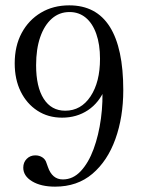

<svg xmlns="http://www.w3.org/2000/svg" viewBox="-20 -474 531 718"><path d="M239 -454Q340 -454 390.5 -374Q441 -294 441 -137Q441 -36 411.5 46Q382 128 325.5 176Q269 224 186 224Q133 224 100 204Q67 184 67 153Q67 133 80 120Q93 107 112 107Q127 107 138.5 114.5Q150 122 154 136L159 150Q175 197 215 197Q253 197 282 166Q311 135 330 83.5Q349 32 357.5 -31Q366 -94 362 -158L373 -143Q351 -90 309 -62Q267 -34 212 -34Q160 -34 120 -60Q80 -86 57.5 -131.5Q35 -177 35 -237Q35 -302 61 -350.5Q87 -399 133 -426.5Q179 -454 239 -454ZM240 -429Q202 -429 174 -404.5Q146 -380 130.5 -335.5Q115 -291 115 -230Q115 -149 143.5 -104.5Q172 -60 224 -60Q283 -60 318.5 -113.5Q354 -167 354 -254Q354 -308 340 -347.5Q326 -387 300.5 -408Q275 -429 240 -429Z"/></svg>

Font: Baskervville
Style: Regular
Weight: 400
Designer: Alexis Faudot, Rémi Forte, Morgane Pierson, Rafael Ribas, Tanguy Vanlaeys, Rosalie Wagner, Thomas Huot-Marchand
Foundry: ANRT
Version: Version 1.100